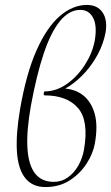

<svg xmlns="http://www.w3.org/2000/svg" viewBox="-20 -745 450 777"><path d="M195 -365 230 -387Q279 -387 313.5 -361.5Q348 -336 362.5 -287Q377 -238 364 -165Q357 -124 330.5 -83Q304 -42 262 -15Q220 12 164 12Q111 12 82 -24.5Q53 -61 48.5 -131.5Q44 -202 61 -302Q86 -447 127.5 -540.5Q169 -634 221.5 -679.5Q274 -725 332 -725Q375 -725 395.5 -694Q416 -663 407 -612Q398 -567 376.5 -526.5Q355 -486 325.5 -453Q296 -420 262 -397.5Q228 -375 195 -365ZM198 -9Q229 -9 254.5 -27Q280 -45 297 -75Q314 -105 320 -140Q340 -257 295.5 -308Q251 -359 161 -359Q156 -359 157 -367Q158 -375 160 -375Q207 -375 249.5 -404.5Q292 -434 322.5 -481Q353 -528 363 -578Q374 -640 357 -672.5Q340 -705 305 -705Q260 -705 223 -660Q186 -615 157 -528.5Q128 -442 105 -317Q87 -215 91 -146.5Q95 -78 121.5 -43.5Q148 -9 198 -9Z"/></svg>

Font: Cormorant Infant Light
Style: Italic
Weight: 300
Italic angle: -10°
Designer: Christian Thalmann (Catharsis Fonts)
Foundry: Catharsis Fonts
Version: Version 4.001